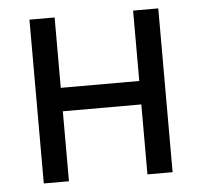

<svg xmlns="http://www.w3.org/2000/svg" viewBox="-44 -591 671 637"><g transform="rotate(-5 291.0 -272.5)"><path d="M76.7 0V-545.5H160.5V-311.1H421.9V-545.5H505.7V0H421.9V-233H160.5V0Z"/></g></svg>

Font: Inter P
Style: Regular
Weight: 400
Designer: Rasmus Andersson
Foundry: rsms
Version: Version 3.018;git-588b23468